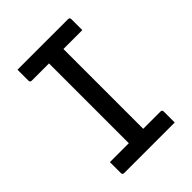

<svg xmlns="http://www.w3.org/2000/svg" viewBox="-203 -803 905 905"><g transform="rotate(-45 250.0 -350.0)"><path d="M424 0H87Q76 0 76 -11V-84H202V-616H87Q76 -616 76 -627V-700H413Q424 -700 424 -689V-616H298V-84H413Q424 -84 424 -73Z"/></g></svg>

Font: Recursive Sn Lnr St
Style: Regular
Weight: 400
Version: Version 1.079;hotconv 1.0.112;makeotfexe 2.5.65598; ttfautoh